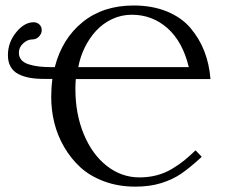

<svg xmlns="http://www.w3.org/2000/svg" viewBox="-20 -678 847 710"><path d="M703.1 -122.1 726.1 -98.1Q682.6 -58.1 650.6 -36.1Q618.7 -14.2 576.4 -1Q534.2 12.2 480.5 12.2Q418 12.2 365.7 -7.1Q313.5 -26.4 277.8 -58.8Q242.2 -91.3 217.3 -134.3Q192.4 -177.2 180.9 -223.9Q169.4 -270.5 169.4 -319.3Q169.4 -353.5 173.8 -386.2H143.6Q112.8 -386.2 89.8 -390.4Q66.9 -394.5 48.1 -404.1Q29.3 -413.6 19.3 -431.2Q9.3 -448.7 9.3 -474.1Q9.3 -521 39.6 -558.3Q69.8 -595.7 104.5 -595.7Q116.7 -595.7 125.5 -587.6Q134.3 -579.6 134.3 -566.4Q134.3 -553.7 124.3 -543Q114.3 -532.2 99.6 -532.2Q81.5 -532.2 65.7 -517.6Q49.8 -502.9 49.8 -482.9Q49.8 -467.3 59.1 -456.5Q68.4 -445.8 85.9 -440.2Q103.5 -434.6 124 -432.1Q144.5 -429.7 171.4 -429.7H182.6Q209.5 -534.7 285.4 -596.2Q361.3 -657.7 474.1 -657.7Q543.5 -657.7 597.4 -635.5Q651.4 -613.3 684.3 -574.5Q717.3 -535.6 735.6 -488.5Q753.9 -441.4 758.3 -385.7H260.3Q258.8 -368.7 258.8 -348.6Q258.8 -256.8 289.8 -181.9Q320.8 -106.9 375 -64.5Q429.2 -22 495.6 -22Q529.3 -22 559.3 -29.8Q589.4 -37.6 615.5 -53.2Q641.6 -68.8 660.6 -84.2Q679.7 -99.6 703.1 -122.1ZM678.2 -429.7Q655.3 -524.4 599.1 -574Q543 -623.5 467.3 -623.5Q428.7 -623.5 394.5 -607.4Q360.4 -591.3 335.4 -564.2Q310.5 -537.1 293.5 -502.4Q276.4 -467.8 269.5 -429.7H291.5Z"/></svg>

Font: Libertinage
Style: b
Weight: 400
Designer: OSP
Foundry: OSP
Version: Version 1.0; 2008; OFL relea